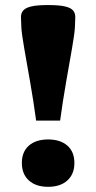

<svg xmlns="http://www.w3.org/2000/svg" viewBox="-20 -728 381 760"><path d="M278 -659 276.5 -620Q276 -608 273 -586.5Q270 -565 265 -536.2Q260 -507.5 254 -473.5Q248 -439.5 241.5 -402.2Q235 -365 229 -326.5Q223 -288 218 -250.5H123Q118 -288 112 -326.5Q106 -365 99.5 -402.2Q93 -439.5 87 -473.5Q81 -507.5 76 -536.2Q71 -565 68 -586.5Q65 -608 64.5 -620L63 -659Q62.5 -675 71.5 -686Q80.5 -697 103.8 -702.5Q127 -708 170.5 -708Q214 -708 237.5 -702.5Q261 -697 269.8 -686Q278.5 -675 278 -659ZM170.5 -176Q219 -176 246.8 -151.5Q274.5 -127 274.5 -83Q274.5 -39 246.8 -13.8Q219 11.5 170.5 11.5Q122 11.5 94.2 -13.8Q66.5 -39 66.5 -83Q66.5 -127 94.2 -151.5Q122 -176 170.5 -176Z"/></svg>

Font: Newsreader 9pt
Style: Bold
Weight: 700
Designer: Hugues Gentile
Foundry: Production Type
Version: Version 1.003